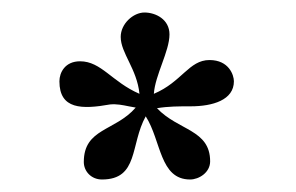

<svg xmlns="http://www.w3.org/2000/svg" viewBox="-20 -738 473 307"><path d="M197 -566C164 -528 114 -533 114 -479C114 -464 126 -451 143 -451C202 -451 188 -507 213 -552C238 -513 235 -451 284 -451C298 -451 316 -462 316 -480C316 -531 265 -529 231 -565C249 -568 266 -568 285 -568C320 -568 354 -578 354 -608C354 -618 346 -642 315 -642C282 -642 271 -607 226 -588C228 -618 251 -656 251 -683C251 -707 229 -718 211 -718C193 -718 173 -700 173 -679C173 -653 199 -628 203 -588C159 -607 142 -640 108 -640C84 -640 75 -622 75 -608C75 -563 111 -563 156 -571C167 -572 176 -570 186 -568C190 -567 193 -567 197 -566Z"/></svg>

Font: Libertinus Serif Semibold
Style: Regular
Weight: 600
Designer: Philipp H. Poll, Khaled Hosny
Foundry: Caleb Maclennan
Version: Version 7.050;RELEASE